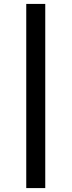

<svg xmlns="http://www.w3.org/2000/svg" viewBox="-20 -820 365 980"><path d="M211 140H114V-800H211Z"/></svg>

Font: Asta Sans
Style: Bold
Weight: 700
Designer: 42dot
Version: Version 1.000